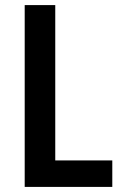

<svg xmlns="http://www.w3.org/2000/svg" viewBox="-20 -734 482 754"><path d="M77 0V-714H197V-104H421V0Z"/></svg>

Font: Noto Sans Malayalam Condensed SemiBold
Style: Regular
Weight: 600
Width: 3
Designer: Jelle Bosma - Monotype Design Team
Foundry: Monotype Imaging Inc.
Version: Version 2.104; ttfautohint (v1.8.4.7-5d5b)